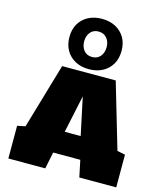

<svg xmlns="http://www.w3.org/2000/svg" viewBox="-159 -1277 1205 1396"><g transform="rotate(15 443.5 -578.5)"><path d="M37.6 0V-246.1L97.7 -258.3L241.7 -750H645L789.6 -258.3L849.6 -246.1V0H571.8L545.4 -126H341.3L315.4 0ZM383.3 -293.5H503.4L443.4 -576.2ZM433.6 -778.3Q376.5 -778.3 332.3 -801.5Q288.1 -824.7 262.9 -867.7Q237.8 -910.6 237.8 -968.8Q237.8 -1026.9 262.9 -1069.1Q288.1 -1111.3 332.3 -1134.3Q376.5 -1157.2 433.6 -1157.2Q491.2 -1157.2 535.4 -1134.3Q579.6 -1111.3 605 -1069.1Q630.4 -1026.9 630.4 -968.8Q630.4 -910.2 605.2 -867.4Q580.1 -824.7 535.9 -801.5Q491.7 -778.3 433.6 -778.3ZM434.1 -870.1Q474.1 -870.1 496.3 -897.7Q518.6 -925.3 518.6 -966.3Q518.6 -1006.8 495.8 -1034.2Q473.1 -1061.5 433.6 -1061.5Q394 -1061.5 371.8 -1034.2Q349.6 -1006.8 349.6 -966.3Q349.6 -924.8 371.8 -897.5Q394 -870.1 434.1 -870.1Z"/></g></svg>

Font: Holtwood One SC
Style: Regular
Weight: 400
Designer: Vernon Adams
Foundry: Vernon Adams
Version: Version 1.100; ttfautohint (v1.8.4.7-5d5b)